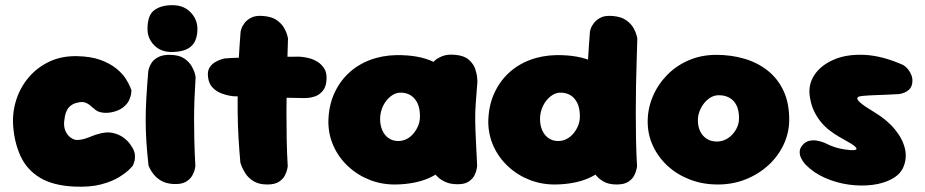

<svg xmlns="http://www.w3.org/2000/svg" viewBox="-20 -712 3576 742"><path d="M266 9Q184 5 134 -25.5Q84 -56 60 -107.5Q36 -159 31 -224Q27 -276 42.5 -325Q58 -374 90.5 -412.5Q123 -451 170 -473.5Q217 -496 277 -495Q331 -494 368 -480.5Q405 -467 429 -447.5Q453 -428 465.5 -408.5Q478 -389 483 -376Q488 -363 488 -363Q488 -363 487 -352Q486 -341 479 -325Q472 -309 453 -295Q439 -285 417.5 -279.5Q396 -274 375 -277Q354 -280 343 -293Q341 -293 336.5 -297.5Q332 -302 325.5 -307Q319 -312 309.5 -315.5Q300 -319 288 -317Q268 -314 256.5 -306Q245 -298 239 -286.5Q233 -275 231 -263.5Q229 -252 228 -243Q226 -222 233 -206Q240 -190 252 -181Q264 -172 276 -171Q287 -171 298.5 -173.5Q310 -176 321.5 -180.5Q333 -185 342 -188.5Q351 -192 356 -193Q390 -204 415 -198.5Q440 -193 457.5 -180Q475 -167 484 -153Q501 -130 501.5 -111.5Q502 -93 497.5 -82Q493 -71 493 -71Q493 -71 480.5 -58Q468 -45 441 -28Q414 -11 371 0.5Q328 12 266 9Z M648 -1Q621 -3 603 -13.5Q585 -24 574 -38Q563 -52 558.5 -62Q554 -72 554 -72Q548 -126 545.5 -168Q543 -210 543 -248.5Q543 -287 545.5 -332Q548 -377 553 -437Q553 -437 555.5 -447Q558 -457 566 -469.5Q574 -482 592 -491.5Q610 -501 640 -500Q673 -499 692 -486Q711 -473 720.5 -456.5Q730 -440 733 -427.5Q736 -415 736 -415Q733 -367 731.5 -328Q730 -289 730 -251Q730 -213 731 -169.5Q732 -126 735 -70Q735 -70 733 -59Q731 -48 723 -33.5Q715 -19 697.5 -9Q680 1 648 -1ZM647 -511Q603 -510 576.5 -536.5Q550 -563 550 -600Q550 -653 576 -672.5Q602 -692 646 -692Q690 -692 716.5 -664.5Q743 -637 743 -600Q743 -576 735 -556Q727 -536 706 -524Q685 -512 647 -511Z M1013 1Q981 1 960.5 -11.5Q940 -24 929 -41Q918 -58 913.5 -70.5Q909 -83 909 -83Q905 -126 902 -175.5Q899 -225 898.5 -277.5Q898 -330 899 -383.5Q900 -437 903 -489.5Q906 -542 910 -591Q910 -591 913 -601Q916 -611 925.5 -623.5Q935 -636 952.5 -644.5Q970 -653 1000 -650Q1032 -647 1050.5 -633.5Q1069 -620 1078 -604Q1087 -588 1090 -576Q1093 -564 1093 -564Q1092 -526 1090.5 -479.5Q1089 -433 1088 -382Q1087 -331 1087 -277.5Q1087 -224 1088 -171Q1089 -118 1092 -69Q1092 -69 1090 -58.5Q1088 -48 1081 -34Q1074 -20 1058 -9.5Q1042 1 1013 1ZM1156 -333Q1077 -334 1007 -336.5Q937 -339 882 -340Q882 -340 868.5 -342Q855 -344 836 -351Q817 -358 802 -373Q787 -388 784 -414Q781 -437 790 -451Q799 -465 812.5 -472.5Q826 -480 836.5 -483Q847 -486 847 -486Q855 -487 877 -488Q899 -489 930 -490Q961 -491 997 -491.5Q1033 -492 1069 -492.5Q1105 -493 1137 -493Q1137 -493 1148 -492Q1159 -491 1175 -487Q1191 -483 1206.5 -473.5Q1222 -464 1232.5 -448Q1243 -432 1242 -407Q1241 -377 1227.5 -361Q1214 -345 1197.5 -339.5Q1181 -334 1168.5 -333.5Q1156 -333 1156 -333Z M1512 1Q1457 2 1409.5 -16.5Q1362 -35 1325.5 -69Q1289 -103 1269 -147.5Q1249 -192 1249 -242Q1250 -301 1270.5 -348Q1291 -395 1326.5 -428.5Q1362 -462 1409.5 -480Q1457 -498 1512 -499Q1598 -500 1654.5 -473.5Q1711 -447 1739 -391.5Q1767 -336 1767 -250Q1767 -200 1753.5 -155.5Q1740 -111 1710.5 -76.5Q1681 -42 1632 -21.5Q1583 -1 1512 1ZM1519 -167Q1536 -167 1551 -174.5Q1566 -182 1577.5 -195.5Q1589 -209 1596 -226Q1603 -243 1603 -262Q1603 -294 1593 -314Q1583 -334 1566.5 -344Q1550 -354 1528 -354Q1512 -354 1497.5 -345Q1483 -336 1472 -321.5Q1461 -307 1455 -289Q1449 -271 1449 -252Q1449 -228 1457.5 -208.5Q1466 -189 1482 -178Q1498 -167 1519 -167ZM1749 0Q1720 0 1701 -9Q1682 -18 1673 -27Q1664 -36 1664 -36Q1657 -109 1651 -177.5Q1645 -246 1645 -318Q1645 -390 1652 -470Q1652 -470 1661 -478.5Q1670 -487 1689.5 -495Q1709 -503 1740 -500Q1774 -497 1792 -481Q1810 -465 1816.5 -445.5Q1823 -426 1824 -411.5Q1825 -397 1825 -397Q1821 -346 1818.5 -311.5Q1816 -277 1816.5 -245Q1817 -213 1819 -173Q1821 -133 1824 -71Q1824 -71 1822.5 -60.5Q1821 -50 1814.5 -36Q1808 -22 1792.5 -11Q1777 0 1749 0Z M2130 1Q2075 2 2027.5 -16.5Q1980 -35 1943.5 -69Q1907 -103 1887 -147.5Q1867 -192 1867 -242Q1868 -301 1888.5 -348Q1909 -395 1944.5 -428.5Q1980 -462 2027.5 -480Q2075 -498 2130 -499Q2216 -500 2272.5 -473.5Q2329 -447 2357 -391.5Q2385 -336 2385 -250Q2385 -200 2371.5 -155.5Q2358 -111 2328.5 -76.5Q2299 -42 2250 -21.5Q2201 -1 2130 1ZM2137 -167Q2154 -167 2169 -174.5Q2184 -182 2195.5 -195.5Q2207 -209 2214 -226Q2221 -243 2221 -262Q2221 -294 2211 -314Q2201 -334 2184.5 -344Q2168 -354 2146 -354Q2130 -354 2115.5 -345Q2101 -336 2090 -321.5Q2079 -307 2073 -289Q2067 -271 2067 -252Q2067 -228 2075.5 -208.5Q2084 -189 2100 -178Q2116 -167 2137 -167ZM2363 1Q2331 1 2310.5 -11.5Q2290 -24 2278.5 -41Q2267 -58 2262.5 -70.5Q2258 -83 2258 -83Q2254 -126 2251.5 -175.5Q2249 -225 2248 -277.5Q2247 -330 2248.5 -383.5Q2250 -437 2253 -489.5Q2256 -542 2260 -591Q2260 -591 2263 -601Q2266 -611 2275.5 -623.5Q2285 -636 2302.5 -644.5Q2320 -653 2350 -650Q2382 -647 2400.5 -633.5Q2419 -620 2428 -604Q2437 -588 2440 -576Q2443 -564 2443 -564Q2442 -526 2440.5 -479.5Q2439 -433 2438 -382Q2437 -331 2437 -277.5Q2437 -224 2438 -171Q2439 -118 2442 -69Q2442 -69 2440 -58.5Q2438 -48 2431 -34Q2424 -20 2408 -9.5Q2392 1 2363 1Z M2754 1Q2696 1 2646.5 -18Q2597 -37 2560.5 -70.5Q2524 -104 2503.5 -148Q2483 -192 2483 -242Q2483 -292 2502.5 -338.5Q2522 -385 2557.5 -421.5Q2593 -458 2641.5 -479Q2690 -500 2748 -500Q2806 -500 2857 -485Q2908 -470 2947 -439Q2986 -408 3008 -361Q3030 -314 3030 -250Q3030 -200 3009 -154.5Q2988 -109 2950 -74Q2912 -39 2862 -19Q2812 1 2754 1ZM2750 -165Q2767 -165 2782.5 -172Q2798 -179 2810 -192Q2822 -205 2829 -221Q2836 -237 2836 -255Q2836 -286 2826 -305.5Q2816 -325 2798.5 -334.5Q2781 -344 2758 -344Q2741 -344 2726.5 -335.5Q2712 -327 2701 -313Q2690 -299 2683.5 -282Q2677 -265 2677 -247Q2677 -223 2686 -204.5Q2695 -186 2711.5 -175.5Q2728 -165 2750 -165Z M3248 -134Q3290 -128 3290 -137Q3290 -146 3255 -165Q3239 -174 3221 -184.5Q3203 -195 3185.5 -208.5Q3168 -222 3153 -240Q3138 -258 3126.5 -281.5Q3115 -305 3110 -336Q3102 -383 3126.5 -421Q3151 -459 3201 -481Q3251 -503 3320 -500Q3389 -497 3470 -461Q3470 -461 3476.5 -456.5Q3483 -452 3490.5 -442.5Q3498 -433 3503 -419.5Q3508 -406 3505 -388Q3502 -374 3493.5 -366Q3485 -358 3475 -354Q3465 -350 3457.5 -349Q3450 -348 3450 -348Q3450 -348 3446 -348Q3442 -348 3435 -347.5Q3428 -347 3417.5 -346.5Q3407 -346 3394.5 -345.5Q3382 -345 3367 -344.5Q3352 -344 3335 -343Q3316 -342 3304.5 -340Q3293 -338 3293 -331.5Q3293 -325 3308 -312.5Q3323 -300 3358 -279Q3408 -249 3438 -212.5Q3468 -176 3477 -138.5Q3486 -101 3471 -66Q3459 -38 3427 -20.5Q3395 -3 3351.5 2.5Q3308 8 3260.5 1.5Q3213 -5 3168.5 -24.5Q3124 -44 3092 -77Q3092 -77 3086.5 -84Q3081 -91 3075.5 -102Q3070 -113 3070.5 -126.5Q3071 -140 3083 -153Q3094 -165 3108.5 -168Q3123 -171 3137 -168.5Q3151 -166 3160 -162.5Q3169 -159 3169 -159Q3169 -159 3175 -156Q3181 -153 3192 -148.5Q3203 -144 3217.5 -140Q3232 -136 3248 -134Z"/></svg>

Font: Sour Gummy Black
Style: Regular
Weight: 900
Designer: Stefie Justprince
Foundry: Eifetstype
Version: Version 1.000